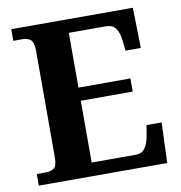

<svg xmlns="http://www.w3.org/2000/svg" viewBox="-80 -788 813 863"><g transform="rotate(-10 326.5 -357.0)"><path d="M28 0V-53H70Q91 -53 106 -63Q121 -73 121 -113V-596Q121 -639 106.5 -650Q92 -661 70 -661H28V-714H583L587 -530H517L512 -577Q508 -614 493.5 -633.5Q479 -653 448 -653H280V-403H517V-343H280V-61H480Q510 -61 524.5 -82.5Q539 -104 544 -137L552 -184H621L614 0Z"/></g></svg>

Font: Noto Serif Vithkuqi
Style: Regular
Weight: 400
Version: Version 1.005